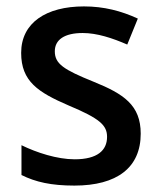

<svg xmlns="http://www.w3.org/2000/svg" viewBox="-20 -569 499 599"><path d="M419 -152C419 -241 366 -276 272 -314C178 -352 151 -370 151 -409C151 -445 181 -466 238 -466C283 -466 331 -450 377 -430L410 -511C358 -535 304 -549 242 -549C124 -549 46 -498 46 -404C46 -315 99 -281 194 -240C292 -199 314 -178 314 -142C314 -100 284 -72 213 -72C158 -72 94 -93 47 -116V-23C91 -1 140 10 212 10C345 10 419 -46 419 -152Z"/></svg>

Font: Noto Sans Thai Medium
Style: Regular
Weight: 500
Designer: Monotype Design Team
Foundry: Monotype Imaging Inc.
Version: Version 1.901